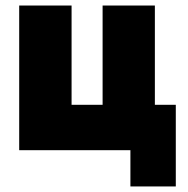

<svg xmlns="http://www.w3.org/2000/svg" viewBox="-20 -546 685 698"><path d="M454.1 131.8V0H49.8V-525.9H240.2V-165H353V-525.9H543V-165H619.1V131.8Z"/></svg>

Font: Rawline Black
Style: Regular
Weight: 900
Designer: Matt McInerney, Pablo Impallari, Rodrigo Fuenzalida
Foundry: Matt McInerney, Pablo Impallari, Rodrigo Fuenzalida
Version: Version 4.020;PS 004.020;hotconv 1.0.88;makeotf.lib2.5.64775